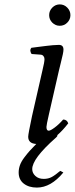

<svg xmlns="http://www.w3.org/2000/svg" viewBox="-20 -638 337 864"><path d="M215.3 -536.1Q201.2 -550.3 201.2 -569.8Q201.2 -589.4 215.3 -603.8Q229.5 -618.2 249 -618.2Q268.6 -618.2 282.7 -603.8Q296.9 -589.4 296.9 -569.8Q296.9 -550.3 282.7 -536.1Q268.6 -522 249 -522Q229.5 -522 215.3 -536.1ZM245.1 -320.3 200.2 -124Q189 -75.2 189 -66.9Q189 -49.8 199.2 -49.8Q207 -49.8 226.3 -64.2Q245.6 -78.6 264.2 -100.1Q281.2 -100.1 287.1 -83Q261.7 -50.3 237.3 -29.3Q241.7 -27.3 230 -17.1Q125 75.7 125 123Q125 140.6 139.2 153.8Q153.3 167 176.8 167Q197.3 167 212.6 158.7Q228 150.4 251 130.9L265.1 138.2Q209 206.1 146 206.1Q109.9 206.1 86.9 188.2Q64 170.4 64 138.2Q64 121.6 69.8 105.2Q75.7 88.9 89.1 71Q102.5 53.2 113 41.5Q123.5 29.8 143.1 9.8Q106.9 7.8 106.9 -22.9Q106.9 -34.7 124 -115.2L170.9 -320.8Q180.2 -358.4 180.2 -372.1Q180.2 -379.9 175.5 -385.7Q170.9 -391.6 162.1 -392.1L122.1 -395Q111.3 -411.6 121.1 -422.9L154.3 -427.2L189.5 -431.6Q201.7 -433.1 217.8 -434.6Q233.9 -436 245.1 -436Q265.6 -436 265.6 -415Q265.6 -407.2 262.7 -393.6Q259.8 -379.9 253.9 -356.4Q248 -333 245.1 -320.3Z"/></svg>

Font: Linux Libertine G
Style: Italic
Weight: 400
Italic angle: -12°
Designer: Philipp H. Poll
Foundry: Philipp H. Poll
Version: Version 5.1.3